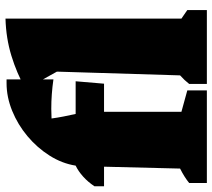

<svg xmlns="http://www.w3.org/2000/svg" viewBox="-58 -734 792 717"><g transform="rotate(-90 338.5 -376.0)"><path d="M1 -384V-420Q17 -444 37 -462Q57 -480 78 -490Q86 -541 115.5 -587.5Q145 -634 188 -670Q231 -706 282.5 -727Q334 -748 386 -748H400V-573Q372 -577 345 -579Q318 -581 290 -581Q281 -581 272 -580.5Q263 -580 254 -580Q257 -558 261.5 -535Q266 -512 271 -490H393L384 -384H279V-95L359 -73V0H13V-66Q24 -75 37.5 -83.5Q51 -92 67 -100L74 -384ZM383 0V-66Q390 -75 398 -83.5Q406 -92 415 -100L429 -560L364 -677Q423 -710 488.5 -730Q554 -750 627 -752V-95L659 -73V0Z"/></g></svg>

Font: Piazzolla SC Black
Style: Regular
Weight: 900
Designer: Juan Pablo del Peral
Foundry: Huerta Tipografica
Version: Version 1.330